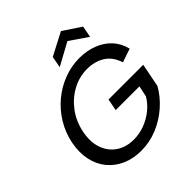

<svg xmlns="http://www.w3.org/2000/svg" viewBox="-242 -1081 1252 1252"><g transform="rotate(-45 384.0 -454.5)"><path d="M664 -486Q641 -557 589 -589Q537 -621 467 -621Q397 -621 333 -587Q269 -553 223 -492.5Q177 -432 160 -350Q144 -269 165.5 -208Q187 -147 237.5 -113Q288 -79 358 -79Q410 -79 458 -97Q506 -115 546.5 -147Q587 -179 613 -223L629 -299H410L426 -381H746L714 -218Q678 -154 620 -103Q562 -52 490.5 -22.5Q419 7 341 7Q268 7 209 -19Q150 -45 111 -92.5Q72 -140 58 -205.5Q44 -271 59 -350Q75 -428 115 -493.5Q155 -559 213 -607Q271 -655 340.5 -681Q410 -707 483 -707Q550 -707 607.5 -685Q665 -663 704 -621Q743 -579 758 -518ZM630 -755 506 -840 350 -755 365 -834 522 -916 645 -834Z"/></g></svg>

Font: Albert Sans Medium
Style: Italic
Weight: 500
Italic angle: -11.25°
Designer: Andreas Rasmussen
Foundry: a.Foundry
Version: Version 1.025